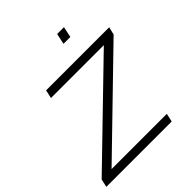

<svg xmlns="http://www.w3.org/2000/svg" viewBox="-237 -1040 1192 1192"><g transform="rotate(-45 359.5 -443.5)"><path d="M6 0 18 -53 617 -633H153L165 -688H719L707 -637L107 -55H592L580 0ZM446 -816 461 -887H521L506 -816Z"/></g></svg>

Font: Saira Expanded Light
Style: Italic
Weight: 300
Width: 7
Italic angle: -12°
Designer: Hector Gatti with collaboration of the Omnibus-Type team
Foundry: Omnibus-Type
Version: Version 1.101